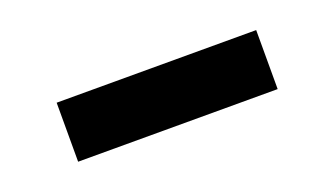

<svg xmlns="http://www.w3.org/2000/svg" viewBox="-29 -824 557 321"><g transform="rotate(-20 250.0 -663.5)"><path d="M73 -611V-716H428V-611Z"/></g></svg>

Font: Nunito Sans 8pt ExtraBold
Style: Regular
Weight: 800
Version: Version 3.101;gftools[0.9.27]